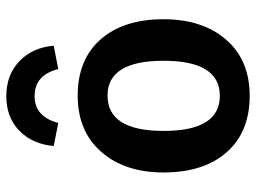

<svg xmlns="http://www.w3.org/2000/svg" viewBox="-124 -692 831 624"><g transform="rotate(-90 292.0 -380.5)"><path d="M455 -622 379 -607Q360 -684 291 -684Q224 -684 204 -607L129 -622Q135 -691 178.5 -733.5Q222 -776 291 -776Q360 -776 404.5 -733.5Q449 -691 455 -622ZM293 -544Q410 -544 475.5 -469.5Q541 -395 541 -265Q541 -138 474.5 -61.5Q408 15 292 15Q175 15 109 -59.5Q43 -134 43 -265Q43 -391 110 -467.5Q177 -544 293 -544ZM293 -447Q178 -447 178 -265Q178 -82 292 -82Q406 -82 406 -265Q406 -447 293 -447Z"/></g></svg>

Font: FiraGO Medium
Style: Regular
Weight: 500
Designer: bBox Type
Foundry: bBox Type GmbH
Version: Version 1.001;PS 001.001;hotconv 1.0.88;makeotf.lib2.5.64775